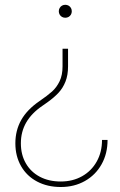

<svg xmlns="http://www.w3.org/2000/svg" viewBox="-20 -541 489 781"><path d="M256.8 -271Q256.8 -235.4 246.3 -209Q235.8 -182.6 218 -163.6Q200.2 -144.5 173.8 -125.5Q163.1 -118.2 152.8 -110.8Q108.9 -81.1 86.9 -43.2Q64.9 -5.4 64.9 42Q64.9 88.4 85.2 123.5Q105.5 158.7 142.1 178Q178.7 197.3 227.1 197.3Q275.9 197.3 314 175.8Q352.1 154.3 373.5 116Q395 77.6 395 28.3H417.5Q417.5 84 393.1 127.4Q368.7 170.9 325.4 195.3Q282.2 219.7 227.1 219.7Q172.9 219.7 130.9 197.5Q88.9 175.3 65.7 134.8Q42.5 94.2 42.5 42Q42.5 -10.7 66.4 -53Q90.3 -95.2 140.1 -129.4Q172.9 -151.9 191.7 -168.7Q210.4 -185.5 222.4 -210.4Q234.4 -235.4 234.4 -271V-342.8H256.8ZM272 -495.1Q272 -487.8 268.6 -481.7Q265.1 -475.6 259 -472.2Q252.9 -468.8 245.6 -468.8Q238.3 -468.8 232.2 -472.2Q226.1 -475.6 222.7 -481.7Q219.2 -487.8 219.2 -495.1Q219.2 -502.4 222.7 -508.5Q226.1 -514.6 232.2 -518.1Q238.3 -521.5 245.6 -521.5Q252.9 -521.5 259 -518.1Q265.1 -514.6 268.6 -508.5Q272 -502.4 272 -495.1Z"/></svg>

Font: Intratopia Thin
Style: Regular
Weight: 100
Designer: Rasmus Andersson
Foundry: rsms
Version: Version 3.000;Glyphs 3.2.3 (3260)